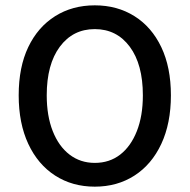

<svg xmlns="http://www.w3.org/2000/svg" viewBox="-20 -687 710 719"><path d="M335 12Q251 12 186.5 -29.5Q122 -71 86 -148Q50 -225 50 -330Q50 -436 86 -511Q122 -586 186.5 -626.5Q251 -667 335 -667Q419 -667 483.5 -626.5Q548 -586 584 -510.5Q620 -435 620 -330Q620 -225 584 -148Q548 -71 483.5 -29.5Q419 12 335 12ZM335 -77Q390 -77 430 -108Q470 -139 492.5 -196Q515 -253 515 -330Q515 -446 466 -512Q417 -578 335 -578Q253 -578 204 -512Q155 -446 155 -330Q155 -253 177.5 -196Q200 -139 240.5 -108Q281 -77 335 -77Z"/></svg>

Font: Assistant SemiBold
Style: Regular
Weight: 600
Designer: Hebrew By Ben Nathan, Latin by Paul Hunt
Version: Version 3.000